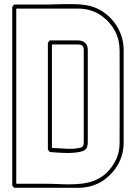

<svg xmlns="http://www.w3.org/2000/svg" viewBox="-20 -898 657 928"><path d="M47.9 -876H202.6Q211.9 -876 226.8 -876.5Q241.7 -877 259.8 -877.4Q277.8 -877.9 298.1 -878.2Q318.4 -878.4 338.4 -877.9Q358.4 -877.4 377 -875.5Q395.5 -873.5 410.6 -870.1Q446.8 -861.8 477.5 -841.3Q508.3 -820.8 530.5 -792.2Q552.7 -763.7 565.2 -729Q577.6 -694.3 577.6 -657.2V-208.5Q577.6 -154.8 553.5 -108.9Q529.3 -63 486.3 -30.8Q458.5 -10.3 425.8 -0.2Q393.1 9.8 357.9 9.8H47.9Q45.4 6.8 43.5 3.9Q41.5 1 39.1 -1.5V-864.7ZM58.6 -856.4V-9.8H202.6Q231.9 -9.8 261.5 -8.3Q291 -6.8 319.8 -7.1Q348.6 -7.3 376.2 -10.5Q403.8 -13.7 429.4 -22.7Q455.1 -31.7 477.8 -48.1Q500.5 -64.5 520 -91.3Q528.8 -104 536.1 -117.2Q543.5 -130.4 548.3 -145Q553.7 -161.1 555.9 -177.2Q558.1 -193.4 558.1 -210Q559.1 -432.6 558.1 -654.8Q558.1 -705.1 536.1 -747.3Q514.2 -789.6 474.1 -819.3Q448.7 -838.4 419.2 -847.4Q389.6 -856.4 357.9 -856.4ZM211.4 -174.8V-691.4Q213.9 -693.8 215.8 -696.8Q217.8 -699.7 220.2 -702.6H357.9Q378.9 -702.6 391.6 -690.4Q404.3 -678.2 404.3 -657.2V-208.5Q404.3 -200.2 401.4 -189.7Q398.4 -179.2 391.1 -173.8Q381.8 -167 365.7 -163.8Q349.6 -160.6 330.8 -159.4Q312 -158.2 292.7 -158.7Q273.4 -159.2 257.6 -160.4Q241.7 -161.6 231.2 -162.6Q220.7 -163.6 220.2 -163.6ZM231 -183.1Q249 -182.6 266.8 -181.2Q284.7 -179.7 302.7 -179Q320.8 -178.2 338.4 -179.4Q356 -180.7 373 -185.1L378.9 -189.5Q382.8 -193.8 383.8 -199.2Q384.8 -204.6 384.8 -210Q385.3 -432.6 384.8 -655.3Q384.8 -662.1 383.5 -667Q382.3 -671.9 378.4 -677.2Q373.5 -680.7 368.7 -681.9Q363.8 -683.1 357.9 -683.1H231Z"/></svg>

Font: Preussische VI 9 Linie
Style: Regular
Weight: 400
Designer: Peter Wiegel
Foundry: Peter Wiegel
Version: Version 1.000 2009 initial release